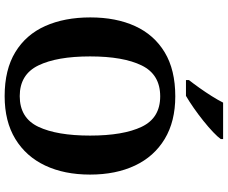

<svg xmlns="http://www.w3.org/2000/svg" viewBox="-97 -874 981 827"><g transform="rotate(90 393.5 -460.5)"><path d="M394 10Q280 10 204.5 -36Q129 -82 92 -165Q55 -248 55 -359Q55 -470 92.5 -552Q130 -634 205.5 -679.5Q281 -725 395 -725Q503 -725 578.5 -679.5Q654 -634 693 -551.5Q732 -469 732 -358Q732 -247 693 -164.5Q654 -82 578.5 -36Q503 10 394 10ZM394 -55Q488 -55 526 -135Q564 -215 564 -358Q564 -501 526 -580.5Q488 -660 395 -660Q301 -660 262 -580.5Q223 -501 223 -358Q223 -215 262 -135Q301 -55 394 -55ZM325 -784Q340 -803 358.5 -829Q377 -855 394 -882Q411 -909 422 -931H579V-921Q570 -908 549 -888Q528 -868 500.5 -846Q473 -824 445 -804.5Q417 -785 393 -771H325Z"/></g></svg>

Font: Noto Serif Myanmar
Style: Bold
Weight: 700
Designer: Ben Mitchell and the Monotype Design Team
Foundry: Monotype Imaging Inc.
Version: Version 2.106; ttfautohint (v1.8.4.7-5d5b)